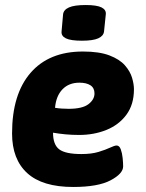

<svg xmlns="http://www.w3.org/2000/svg" viewBox="-20 -736 579 764"><path d="M271 8Q149 8 88.5 -47Q28 -102 28 -205Q28 -361 101.5 -446Q175 -531 310 -531Q375 -531 415.5 -515.5Q456 -500 477 -476Q498 -452 505.5 -426.5Q513 -401 513 -381Q513 -320 483 -279.5Q453 -239 403.5 -219Q354 -199 295 -199Q266 -199 240 -201.5Q214 -204 191 -208Q191 -160 216 -141.5Q241 -123 304 -123Q344 -123 372 -131.5Q400 -140 418 -148.5Q436 -157 444 -157Q455 -157 460.5 -142Q466 -127 468 -107.5Q470 -88 470 -74Q470 -45 420 -18.5Q370 8 271 8ZM253 -303Q308 -303 332 -321.5Q356 -340 356 -364Q356 -386 340 -396.5Q324 -407 296 -407Q254 -407 228.5 -380.5Q203 -354 199 -307Q211 -305 225.5 -304Q240 -303 253 -303ZM306 -574Q261 -574 242 -583.5Q223 -593 225 -611L231 -679Q233 -697 254.5 -706.5Q276 -716 321 -716Q365 -716 384 -706.5Q403 -697 401 -679L394 -611Q392 -593 371 -583.5Q350 -574 306 -574Z"/></svg>

Font: Asap ExtraBold
Style: Italic
Weight: 800
Italic angle: -6°
Designer: Pablo Cosgaya
Foundry: Omnibus-Type
Version: Version 3.001; ttfautohint (v1.8.4.7-5d5b)